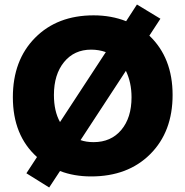

<svg xmlns="http://www.w3.org/2000/svg" viewBox="-20 -772 822 851"><path d="M198 59 97 -4 144 -76Q37 -172 37 -341Q37 -505 135.5 -604.5Q234 -704 395 -704Q473 -704 539 -678L587 -752L691 -689L642 -614Q745 -516 745 -351Q745 -188 646 -89Q547 10 384 10Q308 10 246 -14ZM219 -351Q219 -279 246 -231L449 -541Q418 -552 384 -552Q309 -552 264 -497Q219 -442 219 -351ZM395 -142Q472 -142 517.5 -196Q563 -250 563 -341Q563 -406 538 -458L337 -151Q362 -142 395 -142Z"/></svg>

Font: Cantarell Extra Bold
Style: Regular
Weight: 800
Designer: Dave Crossland, Nikolaus Waxweiler, Florian Fecher, Jacques Le Bailly, Eben Sorkin, Alexei Vanyashin, Alexios Zavras, Em
Version: Version 0.303